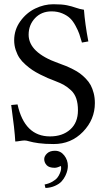

<svg xmlns="http://www.w3.org/2000/svg" viewBox="-20 -678 516 920"><path d="M382.3 -631.3Q387.2 -564.5 403.3 -479.5L372.6 -474.1Q365.7 -498.5 359.9 -515.4Q354 -532.2 342 -554.4Q330.1 -576.7 315.9 -590.3Q301.8 -604 278.6 -613.8Q255.4 -623.5 227.1 -623.5Q178.7 -623.5 147.9 -591.1Q117.2 -558.6 117.2 -511.7Q117.2 -426.3 258.3 -376Q279.3 -368.7 294.7 -362.3Q310.1 -356 329.6 -346.2Q349.1 -336.4 363 -326.2Q377 -315.9 391.4 -301Q405.8 -286.1 414.6 -269.8Q423.3 -253.4 429 -231.4Q434.6 -209.5 434.6 -184.1Q434.6 -105.5 377.7 -46.6Q320.8 12.2 237.3 12.2Q194.3 12.2 165 8.1Q135.7 3.9 121.1 -0.5Q106.4 -4.9 98.6 -4.9Q88.4 -4.9 74.7 -2.4Q61 0 53.2 0Q50.3 -56.2 33.7 -174.8L64 -177.7Q97.7 -24.4 219.7 -24.4Q279.3 -24.4 316.4 -57.4Q353.5 -90.3 353.5 -149.4Q353.5 -182.1 345.5 -205.8Q337.4 -229.5 320.3 -245.4Q303.2 -261.2 286.4 -270.8Q269.5 -280.3 242.7 -290.5Q222.2 -298.3 208.7 -304Q195.3 -309.6 173.1 -320.8Q150.9 -332 135.5 -342.3Q120.1 -352.5 102.3 -368.2Q84.5 -383.8 73.5 -400.1Q62.5 -416.5 55.2 -438.7Q47.9 -460.9 47.9 -484.9Q47.9 -535.2 77.1 -575.9Q106.4 -616.7 148.9 -637.2Q191.4 -657.7 235.8 -657.7Q276.9 -657.7 300.5 -652.8Q324.2 -647.9 343 -641.1Q361.8 -634.3 382.3 -631.3ZM243.2 44.4Q270.5 44.4 287.8 66.7Q305.2 88.9 305.2 117.2Q305.2 126.5 302.7 137.9Q300.3 149.4 293.2 164.3Q286.1 179.2 274.9 191.4Q263.7 203.6 243.4 212.6Q223.1 221.7 197.8 222.7L193.8 206.1Q215.3 201.7 231.2 192.4Q247.1 183.1 254.6 173.6Q262.2 164.1 266.8 152.6Q271.5 141.1 272.2 135.7Q272.9 130.4 272.9 127Q272.9 121.6 271.5 117.2Q253.9 126 242.2 126Q214.8 126 203.4 113.3Q191.9 100.6 191.9 84.5Q191.9 70.3 205.3 57.4Q218.8 44.4 243.2 44.4Z"/></svg>

Font: Libertinage
Style: f
Weight: 400
Designer: OSP
Foundry: OSP
Version: Version 1.0; 2008; OFL relea